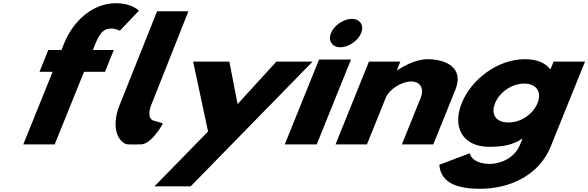

<svg xmlns="http://www.w3.org/2000/svg" viewBox="-20 -895 3646 1190"><path d="M360.7 -585H279.3L224.8 -450H306.2L124.3 0H319L500.9 -450H630.7L685.2 -585H555.4L568.3 -617C597 -688 620.1 -718 669.6 -718C701.5 -718 722.3 -704 722.3 -704L841 -829C841 -829 798 -875 699 -875C558.2 -875 436.3 -772 375.7 -622Z M953.5 -825 719.9 -240C684.8 -154.6 682.3 -41.6 757.8 -3C768.2 2.3 817.1 0 852.4 0C916 -0.3 981.3 -115 981.3 -115C992.1 -134 997 -128 940.5 -145C881.3 -154.7 915.7 -240 915.7 -240L1147.7 -825Z M1693 -513 1452.6 -250 1401.5 -513H1177.1L1269.5 -80L937.4 260H1161.8L1917.4 -513Z M1745 0H1943L2155.5 -526H1957.5ZM2031.5 -690C2012.1 -642 2038.8 -602 2089.4 -602C2140 -602 2199.1 -642 2218.5 -690C2237.9 -738 2211.1 -778 2160.5 -778C2109.9 -778 2050.9 -738 2031.5 -690Z M2059.5 0H2254.2L2371.3 -290C2391.9 -341 2468.9 -390 2527.2 -390C2589.9 -390 2608.6 -341 2588 -290L2470.8 0H2665.5L2802.1 -338C2859.9 -481 2734.8 -528 2631.4 -528C2569.8 -528 2502 -499 2441.8 -459H2439.6L2461.4 -513H2266.7Z M2703 126C2711.9 251 2837.5 275 2955.2 275C3147.7 275 3323.4 186 3392.8 14L3605.8 -513H3411.1L3392.5 -467H3389.2C3358.7 -506 3307.1 -528 3232.3 -528C3067.3 -528 2902.5 -406 2841.9 -256C2781.3 -106 2847.9 15 3012.9 15C3089.9 15 3160 5 3218.7 -37L3203.4 1C3166.6 92 3071.3 121 3017.4 121C2932.7 121 2899.6 86 2891.2 55ZM3048.7 -256C3077.4 -327 3155.9 -377 3229.6 -377C3302.2 -377 3340.3 -327 3311.6 -256C3283.3 -186 3208.1 -136 3132.2 -136C3053 -136 3020.4 -186 3048.7 -256Z"/></svg>

Font: Hussar
Style: BdWideOblFour
Weight: 700
Foundry: Cannot Into Space Fonts
Version: Version 2.00